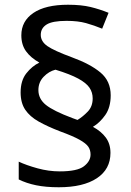

<svg xmlns="http://www.w3.org/2000/svg" viewBox="-20 -785 553 810"><path d="M67 -395Q67 -445 91 -475.5Q115 -506 146 -521Q110 -541 90 -568.5Q70 -596 70 -636Q70 -696 121 -730.5Q172 -765 267 -765Q323 -765 362 -755.5Q401 -746 438 -731L411 -664Q377 -678 343 -687.5Q309 -697 261 -697Q201 -697 176.5 -681.5Q152 -666 152 -638Q152 -610 180 -590.5Q208 -571 284 -543Q361 -515 404 -479Q447 -443 447 -383Q447 -332 424 -299.5Q401 -267 372 -250Q407 -231 426.5 -204.5Q446 -178 446 -140Q446 -71 388.5 -33Q331 5 228 5Q173 5 132 -3.5Q91 -12 59 -28V-103Q91 -88 138 -75Q185 -62 232 -62Q306 -62 334 -83.5Q362 -105 362 -133Q362 -152 352.5 -166Q343 -180 315.5 -195.5Q288 -211 233 -231Q181 -251 143.5 -272Q106 -293 86.5 -322Q67 -351 67 -395ZM142 -405Q142 -368 173.5 -342.5Q205 -317 285 -287L307 -279Q330 -293 350.5 -314.5Q371 -336 371 -370Q371 -395 357.5 -415Q344 -435 310 -453.5Q276 -472 214 -491Q186 -484 164 -461Q142 -438 142 -405Z"/></svg>

Font: Noto Sans Soyombo
Style: Regular
Weight: 400
Designer: Monotype Design Team
Foundry: Monotype Imaging Inc.
Version: Version 2.001; ttfautohint (v1.8.4.7-5d5b)